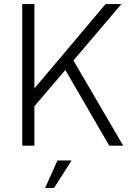

<svg xmlns="http://www.w3.org/2000/svg" viewBox="-20 -720 645 949"><path d="M90 0V-700H150V-283L502 -700H580L343 -421L589 0H520L303 -374L150 -195V0ZM264 73H334L247 209H203Z"/></svg>

Font: Haskoy Light
Style: Regular
Weight: 300
Designer: Ertekin Erdin
Foundry: Ertekin Erdin
Version: Version 2.000; ttfautohint (v1.8.4.7-5d5b)